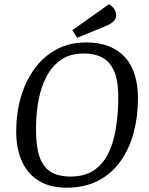

<svg xmlns="http://www.w3.org/2000/svg" viewBox="-20 -856 690 887"><path d="M286 11Q211.5 11 160 -20.3Q108.6 -51.5 81.8 -109.5Q54.9 -167.4 54.9 -247.9Q54.9 -332.2 76.2 -406.4Q97.4 -480.5 139 -537.8Q180.6 -595.1 240.6 -627.5Q300.6 -660 378 -660Q437.3 -660 482.2 -642.6Q527 -625.1 557 -592.3Q587.1 -559.5 602.2 -511.4Q617.4 -463.2 617.4 -402Q617.4 -318.8 597.8 -244.4Q578.2 -170.1 537.6 -112.3Q496.9 -54.5 434.6 -21.8Q372.3 11 286 11ZM305.6 -40.4Q369.7 -40.4 411.5 -67.7Q453.3 -95.1 477.9 -142.7Q502.4 -190.3 513.5 -252.5Q524.5 -314.7 526.2 -385.2Q528.8 -465.1 512.2 -514.2Q495.5 -563.3 459.4 -586Q423.3 -608.8 365.9 -608.8Q305.9 -608.8 264.1 -581.1Q222.2 -553.3 196.1 -504.8Q169.9 -456.3 158.1 -393.1Q146.2 -329.9 146.2 -258.1Q146.2 -181.9 161.9 -133.8Q177.7 -85.7 213 -63Q248.3 -40.4 305.6 -40.4ZM336.3 -681.4 314.1 -716.3 482.4 -835.9Q498.6 -829 507.5 -814.7Q516.5 -800.4 516.5 -786.4Q516.5 -767.7 503.6 -756.3Q490.8 -744.8 466.5 -734.7Z"/></svg>

Font: Faustina Light
Style: Italic
Weight: 300
Italic angle: -8°
Designer: Alfonso Garcia
Foundry: http://www.omnibus-type.com
Version: Version 1.200